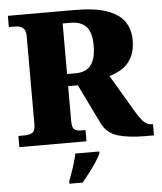

<svg xmlns="http://www.w3.org/2000/svg" viewBox="-61 -767 875 1040"><g transform="rotate(-5 376.5 -246.5)"><path d="M21 0V-61H59Q78 -61 95.5 -70Q113 -79 113 -116V-597Q113 -622 103.5 -633.5Q94 -645 81.5 -649Q69 -653 59 -653H21V-714H382Q494 -714 560 -690.5Q626 -667 654.5 -624.5Q683 -582 683 -525Q683 -468 663.5 -431Q644 -394 612 -373Q580 -352 541 -341L655 -148Q682 -102 701.5 -81.5Q721 -61 746 -61H753V0H706Q619 0 559 -17Q499 -34 471 -90L366 -306H313V-116Q313 -79 326.5 -70Q340 -61 362 -61H386V0ZM358 -372Q417 -372 443.5 -407.5Q470 -443 470 -513Q470 -585 441 -616Q412 -647 356 -647H313V-372ZM274 208Q281 189 290.5 162.5Q300 136 308 108.5Q316 81 320 61H450V71Q441 92 423.5 118.5Q406 145 385 172Q364 199 346 221H274Z"/></g></svg>

Font: Noto Serif Tamil Black
Style: Italic
Weight: 900
Italic angle: -12°
Designer: Indian Type Foundry, Tom Grace, and the Monotype Design Team
Foundry: Monotype Imaging Inc.
Version: Version 2.003; ttfautohint (v1.8.4.7-5d5b)